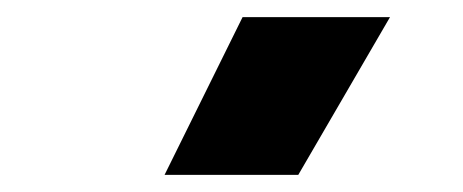

<svg xmlns="http://www.w3.org/2000/svg" viewBox="-20 -800 540 224"><path d="M263 -780H435L328 -596H172Z"/></svg>

Font: Cooper Hewitt
Style: Bold
Weight: 711
Designer: Village Type and Design LLC
Foundry: Cooper Hewitt Smithsonian Design Museum
Version: 1.000